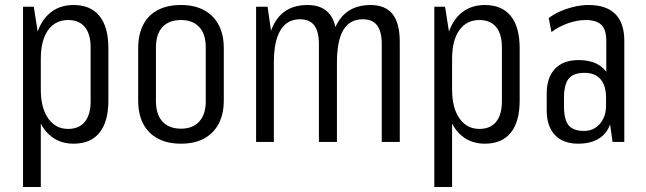

<svg xmlns="http://www.w3.org/2000/svg" viewBox="-20 -567 2581 767"><path d="M274 7Q224 7 188 -19.5Q152 -46 133 -95.5Q114 -145 113 -212V-331Q114 -399 133 -447.5Q152 -496 188 -521.5Q224 -547 274 -547Q342 -547 377.5 -503Q413 -459 413 -374V-166Q413 -81 377.5 -37Q342 7 274 7ZM72 -540H115L143 -361V180H72ZM252 -52Q296 -52 319 -80.5Q342 -109 342 -162V-377Q342 -431 319 -459Q296 -487 252 -487Q201 -487 172 -446.5Q143 -406 143 -332V-209Q143 -136 172.5 -94Q202 -52 252 -52Z M703 7Q649 7 610.5 -13.5Q572 -34 552 -72.5Q532 -111 532 -166V-374Q532 -429 552 -468Q572 -507 610.5 -527Q649 -547 703 -547Q757 -547 795 -526.5Q833 -506 853.5 -467.5Q874 -429 874 -374V-166Q874 -111 853.5 -72.5Q833 -34 795 -13.5Q757 7 703 7ZM703 -53Q750 -53 776 -81.5Q802 -110 802 -163V-377Q802 -431 776 -459Q750 -487 703 -487Q655 -487 629 -459Q603 -431 603 -377V-163Q603 -110 629 -81.5Q655 -53 703 -53Z M1505 -391Q1505 -441 1486.5 -465.5Q1468 -490 1429 -490Q1377 -490 1351.5 -447Q1326 -404 1326 -316L1294 -248V-306Q1294 -427 1335.5 -487Q1377 -547 1460 -547Q1519 -547 1548 -511Q1577 -475 1577 -399V0H1505ZM1003 -540H1049L1074 -364V0H1003ZM1254 -391Q1254 -441 1235.5 -465.5Q1217 -490 1178 -490Q1127 -490 1100.5 -446.5Q1074 -403 1074 -316L1043 -248V-306Q1043 -427 1084 -487Q1125 -547 1208 -547Q1268 -547 1297 -510.5Q1326 -474 1326 -399V0H1254Z M1917 7Q1867 7 1831 -19.5Q1795 -46 1776 -95.5Q1757 -145 1756 -212V-331Q1757 -399 1776 -447.5Q1795 -496 1831 -521.5Q1867 -547 1917 -547Q1985 -547 2020.5 -503Q2056 -459 2056 -374V-166Q2056 -81 2020.5 -37Q1985 7 1917 7ZM1715 -540H1758L1786 -361V180H1715ZM1895 -52Q1939 -52 1962 -80.5Q1985 -109 1985 -162V-377Q1985 -431 1962 -459Q1939 -487 1895 -487Q1844 -487 1815 -446.5Q1786 -406 1786 -332V-209Q1786 -136 1815.5 -94Q1845 -52 1895 -52Z M2402 -178V-404Q2402 -448 2382.5 -467.5Q2363 -487 2320 -487Q2286 -487 2249 -474Q2212 -461 2183 -439L2172 -495Q2193 -511 2220 -522.5Q2247 -534 2275.5 -540.5Q2304 -547 2331 -547Q2402 -547 2438 -511Q2474 -475 2474 -404V0H2427ZM2290 7Q2230 7 2197 -27.5Q2164 -62 2164 -126V-194Q2164 -257 2197 -292Q2230 -327 2291 -327Q2356 -327 2391 -293Q2426 -259 2426 -195V-127Q2426 -62 2390.5 -27.5Q2355 7 2290 7ZM2313 -44Q2352 -44 2376.5 -72.5Q2401 -101 2401 -145V-177Q2401 -225 2379 -250.5Q2357 -276 2315 -276Q2271 -276 2252 -253Q2233 -230 2233 -175V-143Q2233 -89 2251.5 -66.5Q2270 -44 2313 -44Z"/></svg>

Font: Pathway Extreme Condensed Light
Style: Regular
Weight: 300
Width: 3
Version: Version 1.001;gftools[0.9.26]